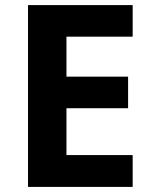

<svg xmlns="http://www.w3.org/2000/svg" viewBox="-20 -734 600 754"><path d="M501 0H90V-714H501V-590H241V-433H483V-309H241V-125H501Z"/></svg>

Font: Noto Sans Gujarati
Style: Regular
Weight: 400
Designer: Jelle Bosma - Monotype Design Team, Universal Thirst
Foundry: Monotype Imaging Inc.
Version: Version 2.102